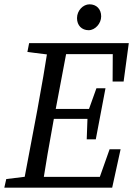

<svg xmlns="http://www.w3.org/2000/svg" viewBox="-23 -870 630 890"><path d="M-3 0H124L134 -55H128L6 -40L-3 0ZM82 0H172C188 -103 206 -207 225 -310L293 -670H203C187 -567 169 -463 150 -360L82 0ZM104 -629 225 -614H237L248 -670H112L104 -629ZM124 0H497L536 -178H485L422 0L478 -50H134L124 0ZM186 -319H411L419 -365H195L186 -319ZM238 -619H532L500 -670L499 -492H550L574 -670H248L238 -619ZM379 -224H421L466 -461H424L386 -355L383 -335L379 -224ZM388 -730C418 -730 446 -761 446 -794C446 -828 424 -850 392 -850C362 -850 334 -821 334 -786C334 -752 356 -730 388 -730Z"/></svg>

Font: Source Serif 4 Variable
Style: Italic
Weight: 400
Italic angle: -12°
Designer: Frank Grießhammer
Foundry: Adobe Systems Incorporated
Version: Version 4.004;hotconv 1.0.116;makeotfexe 2.5.65601